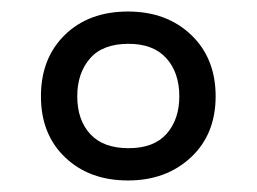

<svg xmlns="http://www.w3.org/2000/svg" viewBox="-20 -837 445 333"><path d="M202 -524Q135 -524 93 -564Q51 -604 51 -670Q51 -736 92.5 -776.5Q134 -817 202 -817Q269 -817 311.5 -776.5Q354 -736 354 -670Q354 -604 311 -564Q268 -524 202 -524ZM203 -580Q247 -580 269 -605Q291 -630 291 -670Q291 -711 268.5 -736Q246 -761 203 -761Q158 -761 136 -735.5Q114 -710 114 -670Q114 -629 136.5 -604.5Q159 -580 203 -580Z"/></svg>

Font: Noto Sans Kannada UI SemiCondensed
Style: Regular
Weight: 400
Width: 4
Designer: Jelle Bosma - Monotype Design Team
Foundry: Monotype Imaging Inc.
Version: Version 2.005; ttfautohint (v1.8.4.7-5d5b)